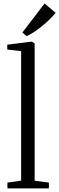

<svg xmlns="http://www.w3.org/2000/svg" viewBox="-20 -1052 330 1072"><path d="M98 -43.5V-766.5L20.5 -775.5V-802.5L150 -819H159.5L173.5 -809V-43L253 -32.5V0H21.5V-32.5ZM128 -850.5 105 -870.5 229 -1032.5 290.5 -980.5Q278.5 -965 259 -945.8Q239.5 -926.5 216.5 -907.5Q193.5 -888.5 170.5 -873.5Q147.5 -858.5 129 -850.5Z"/></svg>

Font: Merriweather 72pt Light
Style: Regular
Weight: 300
Version: Version 2.100